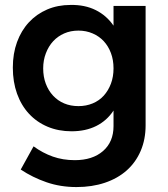

<svg xmlns="http://www.w3.org/2000/svg" viewBox="-20 -559 682 778"><path d="M570 -535V-51Q570 6 550 52.5Q530 99 493.5 131.5Q457 164 405 181.5Q353 199 290 199Q225 199 168.5 179.5Q112 160 64 128L116 34Q153 61 194 75.5Q235 90 283 90Q355 90 397.5 53Q440 16 440 -48V-111Q413 -70 370 -48.5Q327 -27 270 -27Q217 -27 173 -45.5Q129 -64 97.5 -98Q66 -132 49 -179.5Q32 -227 32 -285Q32 -342 49 -388.5Q66 -435 97 -468.5Q128 -502 171 -520.5Q214 -539 266 -539Q324 -540 368 -518Q412 -496 440 -455V-535ZM298 -129Q329 -129 355.5 -140Q382 -151 400.5 -171.5Q419 -192 429.5 -220Q440 -248 440 -282Q440 -316 429.5 -344Q419 -372 400.5 -392Q382 -412 355.5 -423.5Q329 -435 298 -435Q266 -435 240 -423.5Q214 -412 195.5 -392Q177 -372 166 -343.5Q155 -315 155 -282Q155 -248 165.5 -220Q176 -192 195 -171.5Q214 -151 240 -140Q266 -129 298 -129Z"/></svg>

Font: QuotatisMedium
Style: Regular
Weight: 500
Designer: Julieta Ulanovsky
Foundry: Quotatis-Medium
Version: Version 4.000;PS 004.000;hotconv 1.0.88;makeotf.lib2.5.64775